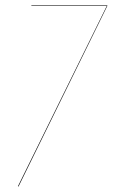

<svg xmlns="http://www.w3.org/2000/svg" viewBox="-20 -680 414 705"><path d="M374 -660.2V-658.2L47.9 4.9L45.9 3.9L372.1 -658.2H95.2V-660.2Z"/></svg>

Font: Fira Sans Compressed Two
Style: Italic
Weight: 100
Width: 3
Italic angle: -8°
Designer: Carrois Corporate & Edenspiekermann AG
Foundry: Carrois Corporate GbR & Edenspiekermann AG
Version: Version 4.203;PS 004.203;hotconv 1.0.88;makeotf.lib2.5.64775